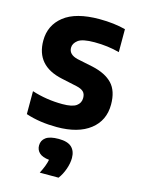

<svg xmlns="http://www.w3.org/2000/svg" viewBox="-121 -625 690 942"><g transform="rotate(15 224.0 -154.0)"><path d="M199 10.5Q156.5 10.5 116.8 4.8Q77 -1 41 -13V-129.5Q115.5 -105.5 196.5 -105.5Q246 -105.5 266.8 -120.2Q287.5 -135 287.5 -160.5Q287.5 -181.5 276.5 -192.2Q265.5 -203 241 -208.5L162 -225.5Q25.5 -254.5 25.5 -382.5Q25.5 -460.5 85.5 -508Q145.5 -555.5 265.5 -555.5Q302.5 -555.5 336.2 -551.5Q370 -547.5 398 -540V-423.5Q338.5 -439.5 271.5 -439.5Q210 -439.5 188 -422.8Q166 -406 166 -384Q166 -349 212 -338L291.5 -321.5Q359.5 -306.5 393.8 -270.2Q428 -234 428 -165Q428 -83.5 367.5 -36.5Q307 10.5 199 10.5ZM176.5 248Q198.5 205.5 204 175.5Q170 172 154.2 157.2Q138.5 142.5 138.5 120Q138.5 94 159 79Q179.5 64 224 64Q269 64 289.8 83.2Q310.5 102.5 310.5 138Q310.5 164.5 299.8 195Q289 225.5 272 248Z"/></g></svg>

Font: Encode Sans SemiCondensed SemiCondensed
Style: Bold
Weight: 700
Width: 4
Designer: Multiple Designers
Foundry: Impallari Type
Version: Version 3.000; ttfautohint (v1.8.3) -l 8 -r 50 -G 200 -x 14 